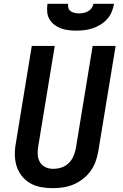

<svg xmlns="http://www.w3.org/2000/svg" viewBox="-20 -975 640 1003"><path d="M255 8Q224 8 194 2.5Q164 -3 138.5 -17.5Q113 -32 94.5 -55Q76 -78 67 -106.5Q58 -135 57.5 -166Q57 -197 63 -228L146 -735H266L180 -212Q176 -190 177 -168.5Q178 -147 188 -129Q198 -111 217 -102Q236 -93 257 -93Q279 -93 300 -99.5Q321 -106 337.5 -121.5Q354 -137 363 -157.5Q372 -178 376 -199L464 -735H584L493 -182Q488 -155 478.5 -129Q469 -103 452 -80Q435 -57 411.5 -39Q388 -21 362 -10.5Q336 0 309 4Q282 8 255 8ZM379 -815Q358 -815 337 -817.5Q316 -820 297.5 -827Q279 -834 263.5 -846Q248 -858 238 -875.5Q228 -893 226.5 -913.5Q225 -934 228 -955H336Q334 -943 337.5 -932.5Q341 -922 350 -916Q359 -910 370.5 -907.5Q382 -905 394 -905Q406 -905 417.5 -907.5Q429 -910 440 -916Q451 -922 458.5 -932.5Q466 -943 468 -955H576Q572 -934 563.5 -913Q555 -892 539.5 -875Q524 -858 504.5 -846Q485 -834 464 -827Q443 -820 421.5 -817.5Q400 -815 379 -815Z"/></svg>

Font: Iosevka Curly Extended Oblique
Style: Bold
Weight: 700
Width: 7
Italic angle: -9°
Monospace: yes
Designer: Belleve Invis
Foundry: Belleve Invis
Version: Version 11.1.0; ttfautohint (v1.8.3)